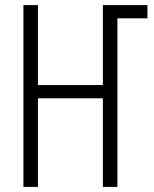

<svg xmlns="http://www.w3.org/2000/svg" viewBox="-20 -734 603 754"><path d="M72 0V-714H129V-400H384V-714H559V-662H441V0H384V-348H129V0Z"/></svg>

Font: Noto Sans Mono SemiCondensed Light
Style: Regular
Weight: 300
Width: 4
Designer: Monotype Design Team
Foundry: Monotype Imaging Inc.
Version: Version 2.014; ttfautohint (v1.8.4.7-5d5b)